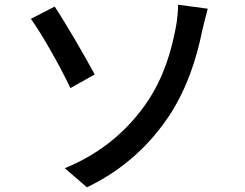

<svg xmlns="http://www.w3.org/2000/svg" viewBox="-20 -760 1040 815"><path d="M255 -46 349 35C510 -42 622 -153 701 -273C774 -386 814 -510 838 -628C843 -650 853 -691 862 -723L736 -740C736 -719 733 -676 726 -642C709 -553 679 -437 604 -326C530 -218 420 -113 255 -46ZM212 -732 111 -680C155 -620 233 -483 279 -386L382 -444C346 -511 258 -664 212 -732Z"/></svg>

Font: Noto Sans CJK HK Medium
Style: Regular
Weight: 500
Designer: Ryoko NISHIZUKA 西塚涼子 (kana, bopomofo & ideographs); Paul D. Hunt (Latin, Greek & Cyrillic); Sandoll Communications 산돌커뮤니
Foundry: Adobe
Version: Version 2.004;hotconv 1.0.118;makeotfexe 2.5.65603